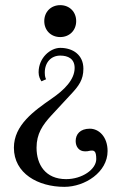

<svg xmlns="http://www.w3.org/2000/svg" viewBox="-20 -488 510 746"><path d="M34 86C34 186 128 238 230 238C310 238 398 181 398 99C398 43 364 12 329 12C291 12 274 34 274 60C274 82 287 100 310 100C317 100 321 100 328 98C331 97 335 97 338 97C341 97 343 97 348 101C352 105 354 115 354 130C354 170 299 208 237 208C156 208 122 151 122 86C122 32 145 -2 180 -40L256 -122C286 -154 304 -178 304 -221C304 -275 263 -302 214 -302C176 -302 130 -264 130 -207C130 -191 136 -180 141 -172L159 -180C154 -190 154 -200 154 -206C154 -246 179 -272 214 -272C244 -272 270 -260 270 -224C270 -178 229 -138 181 -105C112 -57 34 -2 34 86ZM152 -406C152 -370 178 -344 214 -344C250 -344 276 -370 276 -406C276 -442 250 -468 214 -468C178 -468 152 -442 152 -406Z"/></svg>

Font: Old Standard
Style: Regular
Weight: 400
Designer: Alexey Kryukov <alexios@thessalonica.org.ru>
Version: Version 2.0